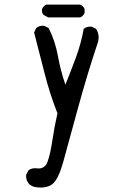

<svg xmlns="http://www.w3.org/2000/svg" viewBox="-20 -829 540 850"><path d="M140.6 0Q123 -2 109.4 -13.7Q93.8 -31.2 95.7 -54.7L105.5 -74.2Q119.1 -85.9 140.6 -84Q177.7 -78.1 190.4 -112.8Q203.1 -147.5 211.9 -208Q220.7 -268.6 234.4 -327.1Q199.2 -417 176.8 -506.8Q154.3 -596.7 130.9 -685.5L140.6 -705.1Q154.3 -716.8 175.8 -714.8L195.3 -705.1Q224.6 -646.5 236.3 -581.5Q248 -516.6 269.5 -454.1Q294.9 -516.6 316.9 -576.7Q338.9 -636.7 350.6 -701.2Q364.3 -712.9 385.7 -710.9L405.3 -701.2Q420.9 -677.7 415 -646.5Q364.3 -495.1 322.8 -341.8Q281.2 -188.5 260.3 -113.3Q239.3 -38.1 214.4 -16.1Q189.5 5.9 140.6 0ZM193.4 -752 171.9 -763.7Q164.1 -773.4 166 -789.1Q171.9 -802.7 185.5 -808.6H335Q348.6 -802.7 354.5 -789.1V-771.5Q348.6 -757.8 335 -752Z"/></svg>

Font: JasonHandwriting1
Style: Regular
Weight: 400
Version: Version 1.48.20